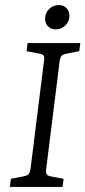

<svg xmlns="http://www.w3.org/2000/svg" viewBox="-20 -738 337 758"><path d="M19 0 23 -32 74 -42Q89 -45 94 -52Q99 -59 101 -75L154 -500Q156 -513 152 -518.5Q148 -524 137 -526L85 -536L89 -568H297L293 -536L242 -526Q227 -523 222 -516.5Q217 -510 215 -493L162 -68Q161 -55 165 -49.5Q169 -44 179 -42L231 -32L227 0ZM200 -622Q181 -622 169.5 -634Q158 -646 158 -664Q158 -687 174 -702.5Q190 -718 212 -718Q231 -718 242.5 -706Q254 -694 254 -675Q254 -653 238 -637.5Q222 -622 200 -622Z"/></svg>

Font: Yrsa Light
Style: Italic
Weight: 300
Italic angle: -7.10001°
Designer: Anna Giedrys (Yrsa+Rasa design), David Brezina (Yrsa art-direction, Rasa art-direction, design)
Foundry: Rosetta Type Foundry
Version: Version 2.004